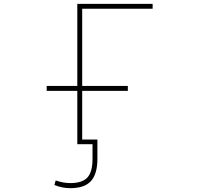

<svg xmlns="http://www.w3.org/2000/svg" viewBox="-20 -773 1040 998"><path d="M344.7 205.1Q302.7 205.1 262.7 188.5L269.5 165Q309.6 178.7 344.7 178.7Q407.2 178.7 434.1 149.9Q460.9 121.1 460.9 52.7V-23.4H381.8V-300.8H222.7V-326.2H381.8V-752.9H773.4V-727.5H407.2V-326.2H644.5V-300.8H407.2V-47.9H486.3V52.7Q486.3 131.8 452.1 168.9Q418.9 205.1 344.7 205.1Z"/></svg>

Font: Mgen+ 1m thin
Style: Regular
Weight: 100
Designer: [Source Han Sans]
Ryoko NISHIZUKA  (kana & ideographs); Paul D. Hunt (Latin, Greek & Cyrillic); Wenlong ZHANG  (bopomofo
Version: Version 1.059.20150602